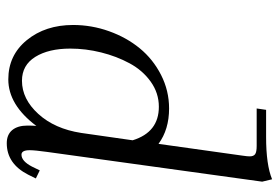

<svg xmlns="http://www.w3.org/2000/svg" viewBox="-144 -642 797 548"><g transform="rotate(90 254.0 -367.5)"><path d="M50.8 -178.2Q50.8 -231 68.6 -280.8Q86.4 -330.6 117.4 -368.4Q148.4 -406.2 193.4 -429.2Q238.3 -452.1 289.1 -452.1Q349.1 -452.1 390.1 -421.9L423.8 -662.1Q425.8 -675.8 425.8 -682.1Q425.8 -693.4 419.4 -697.8Q413.1 -702.1 396 -702.1H289.1L293 -729H370.1Q450.2 -729 491.2 -746.1L498 -717.8L413.1 -104Q408.2 -68.8 408.2 -54.2Q408.2 -30.8 420.9 -30.8Q439.5 -30.8 455.1 -61L465.8 -83L488.8 -71.8L478 -49.8Q446.8 11.2 388.2 11.2Q363.8 11.2 350.8 -4.4Q337.9 -20 337.9 -47.9Q337.9 -64.5 338.9 -73.2Q278.8 6.8 206.1 6.8Q137.2 6.8 94 -46.1Q50.8 -99.1 50.8 -178.2ZM118.2 -169.9Q118.2 -108.4 141.8 -70.3Q165.5 -32.2 210 -32.2Q262.2 -32.2 304.7 -78.9Q347.2 -125.5 358.9 -201.2L379.9 -348.1Q356.9 -422.9 284.2 -422.9Q245.1 -422.9 212.6 -399.7Q180.2 -376.5 160.2 -339.4Q140.1 -302.2 129.2 -258.3Q118.2 -214.4 118.2 -169.9Z"/></g></svg>

Font: Dihjauti S
Style: Italic
Weight: 400
Italic angle: -9°
Designer: T. Christopher White
Version: Version 3.0.0